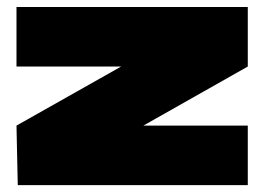

<svg xmlns="http://www.w3.org/2000/svg" viewBox="-20 -539 771 559"><path d="M701.4 -518.6H28V-345.3H332.7L28 -173.3L31.7 0H701.4V-173.3H397.4L701.4 -345.3Z"/></svg>

Font: JUMBOTRON
Style: Regular
Weight: 400
Designer: Ian Langley
Foundry: Ian Langley
Version: Version 1.005;Fontself Maker 3.5.8